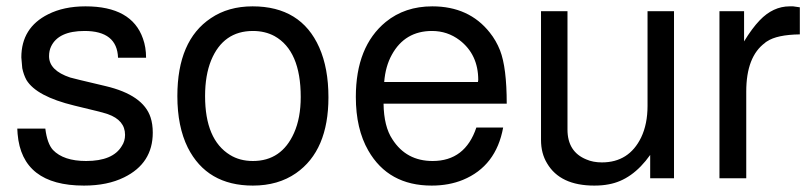

<svg xmlns="http://www.w3.org/2000/svg" viewBox="-20 -559 2540 602"><path d="M438 -377.9H350.1Q347.2 -461.9 245.1 -461.9Q163.1 -461.9 140.1 -413.1Q133.8 -399.9 133.8 -382.8Q133.8 -337.9 200.2 -315.9L231 -308.1L311 -289.1Q429.2 -261.2 452.1 -190.9Q459 -169.9 459 -143.1Q459 -46.9 369.1 -2.9Q316.9 22.9 243.2 22.9Q48.8 22.9 35.2 -139.2L34.2 -155.8H122.1Q127.9 -108.9 146 -88.9Q179.2 -54.2 250 -54.2Q334 -54.2 361.8 -101.1Q372.1 -116.2 372.1 -136.2Q372.1 -182.1 317.9 -201.2Q309.1 -204.1 298.8 -207H297.9L291 -209L212.9 -228Q94.2 -256.8 63 -308.1Q54.2 -324.2 49.8 -345.2L46.9 -378.9Q46.9 -472.2 130.9 -514.2Q180.2 -539.1 248 -539.1Q393.1 -539.1 428.2 -438Q438 -411.1 438 -377.9Z M772 -539.1Q923.8 -539.1 981 -410.2Q1009.8 -345.2 1009.8 -253.9Q1009.8 -86.9 908.2 -16.1Q852.1 22.9 772.9 22.9Q628.9 22.9 568.8 -96.2Q536.1 -162.1 536.1 -257.8Q536.1 -432.1 641.1 -502Q695.8 -539.1 772 -539.1ZM772.9 -461.9Q680.2 -461.9 642.1 -370.1Q623 -323.2 623 -257.8Q623 -121.1 701.2 -73.2Q731.9 -54.2 772.9 -54.2Q862.8 -54.2 901.9 -142.1Q922.9 -189 922.9 -254.9Q922.9 -399.9 840.8 -445.8Q811 -461.9 772.9 -461.9Z M1568.8 -233.9H1182.6Q1183.6 -162.1 1210.4 -122.1Q1253.9 -54.2 1336.4 -54.2Q1438.5 -54.2 1473.6 -159.2H1557.6Q1535.6 -38.1 1431.6 4.9Q1387.7 22.9 1333.5 22.9Q1197.8 22.9 1134.8 -86.9Q1095.7 -154.8 1095.7 -254.9Q1095.7 -413.1 1189.5 -490.2Q1249.5 -539.1 1335.4 -539.1Q1450.7 -539.1 1515.6 -457Q1535.6 -432.1 1547.9 -400.9Q1568.8 -347.2 1568.8 -233.9ZM1184.6 -301.8H1478.5L1479.5 -308.1Q1479.5 -388.2 1420.9 -433.1Q1382.8 -461.9 1334.5 -461.9Q1249.5 -461.9 1208.5 -387.2Q1188.5 -351.1 1184.6 -301.8Z M2093.3 0H2018.6V-73.2Q1962.4 5.9 1888.2 19Q1868.2 22.9 1843.3 22.9Q1736.3 22.9 1695.3 -46.9Q1676.3 -78.1 1676.3 -120.1V-523.9H1759.3V-152.8Q1759.3 -83 1818.4 -59.1Q1839.4 -49.8 1867.2 -49.8Q1952.1 -49.8 1990.2 -127.9Q2010.3 -169.9 2010.3 -227.1V-523.9H2093.3Z M2235.8 -523.9H2313V-429.2Q2337.9 -470.2 2361.8 -495.1Q2403.8 -539.1 2456.1 -539.1H2466.8L2487.8 -536.1V-451.2Q2416 -450.2 2384.8 -429.2Q2382.8 -428.2 2380.9 -426.8L2378.9 -424.8Q2319.8 -381.8 2319.8 -272V0H2235.8Z"/></svg>

Font: SolaimanLipiNormal
Style: Normal
Weight: 400
Designer: Solaiman Karim
Version: Version 1.6.1 ; ttfautohint (v1.5.65-e2d9)